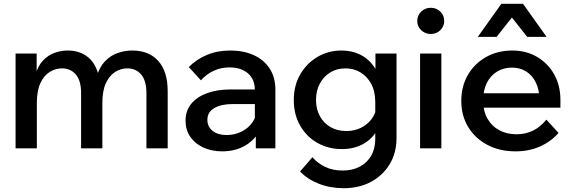

<svg xmlns="http://www.w3.org/2000/svg" viewBox="-20 -781 3014 1011"><path d="M863 0H751V-291Q751 -356 723.5 -388.5Q696 -421 650 -421Q616 -421 586 -402Q556 -383 537.5 -343Q519 -303 519 -239V0H407V-291Q407 -356 379.5 -388.5Q352 -421 306 -421Q272 -421 241.5 -402Q211 -383 192.5 -343Q174 -303 174 -239V0H62V-499H173V-384L166 -385Q180 -435 207 -463Q234 -491 268 -503Q302 -515 336 -515Q401 -515 444 -479.5Q487 -444 501 -375L488 -374Q503 -427 532.5 -458Q562 -489 600 -502Q638 -515 676 -515Q764 -515 813.5 -460Q863 -405 863 -300Z M1430 0H1327V-99L1322 -120V-307Q1322 -363 1286 -394.5Q1250 -426 1188 -426Q1143 -426 1104.5 -408Q1066 -390 1038 -358L974 -428Q1015 -469 1070 -492Q1125 -515 1192 -515Q1263 -515 1316.5 -490.5Q1370 -466 1400 -420Q1430 -374 1430 -310ZM1150 16Q1093 16 1049 -5Q1005 -26 981 -62Q957 -98 957 -146Q957 -198 987 -234.5Q1017 -271 1070.5 -290.5Q1124 -310 1194 -310H1334V-233H1204Q1145 -233 1108.5 -212Q1072 -191 1072 -150Q1072 -113 1100 -91.5Q1128 -70 1173 -70Q1216 -70 1252 -88Q1288 -106 1309.5 -137.5Q1331 -169 1334 -210L1370 -193Q1370 -132 1342 -84.5Q1314 -37 1264 -10.5Q1214 16 1150 16Z M2068 -55Q2068 24 2032 83.5Q1996 143 1933.5 176.5Q1871 210 1790 210Q1719 210 1659 186.5Q1599 163 1560 122L1625 47Q1654 80 1693.5 98.5Q1733 117 1785 117Q1837 117 1875.5 96Q1914 75 1935 38Q1956 1 1956 -50V-242Q1956 -301 1934 -340.5Q1912 -380 1877 -400.5Q1842 -421 1799 -421Q1753 -421 1718 -399Q1683 -377 1663.5 -339.5Q1644 -302 1644 -255Q1644 -207 1664 -170Q1684 -133 1720 -112Q1756 -91 1804 -91Q1845 -91 1879.5 -107.5Q1914 -124 1936.5 -154Q1959 -184 1964 -223L1988 -205Q1993 -146 1967.5 -98.5Q1942 -51 1893.5 -23.5Q1845 4 1780 4Q1709 4 1651.5 -28.5Q1594 -61 1560.5 -119.5Q1527 -178 1527 -254Q1527 -331 1561 -389.5Q1595 -448 1652 -481.5Q1709 -515 1778 -515Q1831 -515 1873.5 -495Q1916 -475 1944.5 -437Q1973 -399 1981 -345H1957V-499H2068Z M2304 0H2192V-499H2304ZM2248 -602Q2219 -602 2198 -622Q2177 -642 2177 -670Q2177 -700 2198 -720Q2219 -740 2248 -740Q2278 -740 2298.5 -720Q2319 -700 2319 -671Q2319 -642 2298.5 -622Q2278 -602 2248 -602Z M2857 -151 2921 -81Q2882 -36 2824 -10Q2766 16 2695 16Q2611 16 2546.5 -18Q2482 -52 2445.5 -112Q2409 -172 2409 -249Q2409 -327 2444 -387Q2479 -447 2540 -481Q2601 -515 2677 -515Q2751 -515 2808 -481.5Q2865 -448 2898 -389.5Q2931 -331 2931 -254V-248H2820V-259Q2820 -309 2801.5 -346.5Q2783 -384 2751 -404.5Q2719 -425 2676 -425Q2631 -425 2596.5 -403.5Q2562 -382 2543 -343.5Q2524 -305 2524 -251Q2524 -197 2546.5 -157Q2569 -117 2608.5 -95.5Q2648 -74 2700 -74Q2795 -74 2857 -151ZM2931 -214H2487V-290H2915L2931 -253ZM2858 -587H2756L2631 -745H2720L2595 -587H2496L2620 -761H2734Z"/></svg>

Font: Wix Madefor Display SemiBold
Style: Regular
Weight: 600
Designer: Dalton Maag Ltd
Foundry: Dalton Maag Ltd
Version: Version 3.100